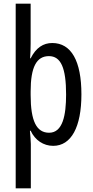

<svg xmlns="http://www.w3.org/2000/svg" viewBox="-20 -780 502 1040"><path d="M421 -269C421 -450 366 -547 263 -547C215 -547 175 -522 146 -464H143C145 -491 146 -517 146 -544V-760H65V240H147V0C147 -20 144 -44 142 -72H146C170 -20 216 10 268 10C366 10 421 -92 421 -269ZM338 -268C338 -156 320 -61 246 -61C178 -61 146 -124 146 -265V-285C146 -417 178 -476 245 -476C310 -476 338 -412 338 -268Z"/></svg>

Font: Noto Sans Thai Looped ExtraCondensed
Style: Regular
Weight: 400
Width: 2
Designer: Sasikarn Vongin, Ben Mitchell
Foundry: The Fontpad Ltd
Version: Version 1.001